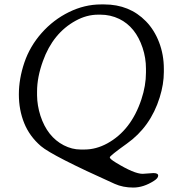

<svg xmlns="http://www.w3.org/2000/svg" viewBox="-20 -699 762 860"><path d="M633.8 -374V-391.6Q633.8 -439.5 618.7 -484.9Q587.4 -578.6 514.2 -614.3Q474.6 -633.3 430.2 -633.3H421.4Q421.4 -633.3 419.4 -633.3Q368.2 -633.3 319.3 -606.4Q217.3 -550.8 172.4 -425.8Q146 -353 146 -289.1V-271.5Q146.5 -226.6 161.1 -180.7Q191.9 -86.4 265.6 -48.3Q302.7 -29.3 340.8 -29.3H358.4Q410.2 -29.3 460.4 -56.6Q567.4 -115.2 613.3 -253.9Q633.8 -315.4 633.8 -374ZM669.9 110.8Q623 141.1 576.9 141.1Q530.8 141.1 493.7 124.5Q213.9 -1 163.1 -44.7Q112.3 -88.4 88.4 -147.5Q64.5 -206.5 64.5 -276.1Q64.5 -345.7 89.1 -418.7Q113.8 -491.7 166.3 -551Q218.8 -610.4 288.8 -644.8Q358.9 -679.2 432.6 -679.2H446.8Q560.1 -679.2 633.8 -603.5Q671.4 -564.9 692.6 -509.5Q713.9 -454.1 713.9 -390.6V-376.5Q713.9 -322.3 695.3 -262.7Q654.3 -130.9 548.3 -55.7Q471.7 -1 471.7 5.9Q471.7 12.7 499 29.3Q581.1 79.6 619.1 79.6L667 76.2Q688.5 76.2 688.5 87.6Q688.5 99.1 669.9 110.8Z"/></svg>

Font: Averia Serif Libre Light
Style: Italic
Weight: 300
Italic angle: -8.5°
Version: Version 1.002